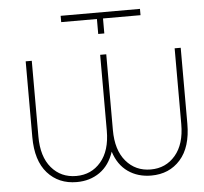

<svg xmlns="http://www.w3.org/2000/svg" viewBox="-52 -765 879 829"><g transform="rotate(-5 388.0 -350.5)"><path d="M395.5 -618.7V-683.6H240.7V-710.9H584.5V-683.6H421.9V-618.7ZM248 10.3Q169.4 10.3 121.3 -43.7Q73.2 -97.7 73.2 -199.7V-528.3H99.6V-199.7Q99.6 -112.8 140.6 -64.5Q181.6 -16.1 248 -16.1Q313.5 -16.1 354.7 -64.5Q396 -112.8 396 -199.7V-528.3H422.4V-199.7Q422.4 -113.3 463.6 -64.7Q504.9 -16.1 570.8 -16.1Q636.2 -16.1 677.5 -64.5Q718.8 -112.8 718.8 -199.7V-528.3H745.1V-199.7Q745.1 -97.7 697 -43.7Q648.9 10.3 570.8 10.3Q512.7 10.3 470.2 -19.5Q427.7 -49.3 409.2 -107.4Q390.1 -49.3 347.7 -19.5Q305.2 10.3 248 10.3Z"/></g></svg>

Font: Roboto Slab Thin
Style: Regular
Weight: 100
Designer: Google
Version: Version 2.000; ttfautohint (v1.8.1.43-b0c9)